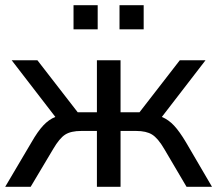

<svg xmlns="http://www.w3.org/2000/svg" viewBox="-21 -719 836 739"><path d="M-1 0 100 -171Q124 -213 145.5 -236Q167 -259 192 -269L24 -487H123L278 -287H352V-487H443V-287H516L671 -487H770L602 -269Q628 -258 649 -235.5Q670 -213 695 -171L795 0H697L611 -146Q587 -187 564.5 -201Q542 -215 503 -215H443V0H352V-215H292Q252 -215 230 -201Q208 -187 184 -146L97 0ZM439 -606V-699H532V-606ZM262 -606V-699H355V-606Z"/></svg>

Font: Nunito Sans Medium
Style: Regular
Weight: 500
Designer: Vernon Adams
Foundry: Vernon Adams
Version: Version 3.101; ttfautohint (v1.8.4.7-5d5b);gftools[0.9.27]